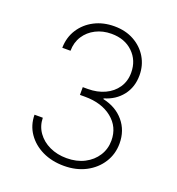

<svg xmlns="http://www.w3.org/2000/svg" viewBox="-135 -846 890 966"><g transform="rotate(20 310.5 -363.5)"><path d="M313.5 9.8Q249 9.8 198.2 -14.6Q147.5 -39.1 117.7 -82.3Q87.9 -125.5 87.4 -181.6H131.8Q132.8 -137.2 157 -103.3Q181.2 -69.3 221.9 -50.3Q262.7 -31.2 313 -31.2Q367.2 -31.2 408.2 -52.5Q449.2 -73.7 472.4 -110.1Q495.6 -146.5 495.6 -191.4Q495.6 -264.2 440.2 -308.8Q384.8 -353.5 294.9 -353.5H268.1V-395H294.9Q345.7 -395 385.7 -413.6Q425.8 -432.1 449 -466.3Q472.2 -500.5 472.2 -546.4Q472.2 -611.8 428.2 -654.3Q384.3 -696.8 313 -696.8Q266.6 -696.8 229.2 -677.7Q191.9 -658.7 169.9 -624.8Q147.9 -590.8 147.5 -545.9H103.5Q104.5 -602.1 132.3 -645.3Q160.2 -688.5 207.3 -712.9Q254.4 -737.3 314 -737.3Q374 -737.3 419.7 -711.9Q465.3 -686.5 490.7 -643.8Q516.1 -601.1 516.1 -548.3Q516.1 -484.9 481 -439.9Q445.8 -395 386.2 -377.9V-374Q457 -358.4 498 -309.6Q539.1 -260.7 539.1 -191.4Q539.1 -134.8 510 -89.1Q481 -43.5 430.2 -16.8Q379.4 9.8 313.5 9.8Z"/></g></svg>

Font: Inter Extra Light
Style: Regular
Weight: 200
Designer: Rasmus Andersson
Foundry: rsms
Version: Version 4.000;git-3c8e0fc